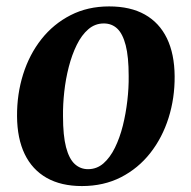

<svg xmlns="http://www.w3.org/2000/svg" viewBox="-20 -582 612 614"><path d="M329 -561.5Q397 -561.5 443.2 -535.5Q489.5 -509.5 513.8 -459.5Q538 -409.5 538.5 -338Q539 -268 519 -204.8Q499 -141.5 460.5 -92.5Q422 -43.5 366.8 -15.2Q311.5 13 242 13Q175.5 13 129.2 -13.2Q83 -39.5 59 -89.2Q35 -139 34.5 -210Q34 -281 54 -344.5Q74 -408 112.5 -456.8Q151 -505.5 205.8 -533.5Q260.5 -561.5 329 -561.5ZM312 -507Q284 -507 262.5 -488.5Q241 -470 225.5 -438.5Q210 -407 200 -368.2Q190 -329.5 185.5 -288.5Q181 -247.5 181.5 -210Q181.5 -148.5 191.2 -111.2Q201 -74 219 -57.5Q237 -41 261.5 -41Q289.5 -41 310.8 -59.5Q332 -78 347.5 -109.5Q363 -141 372.8 -180Q382.5 -219 387.2 -260Q392 -301 391.5 -339Q391.5 -400.5 382 -437.2Q372.5 -474 355 -490.5Q337.5 -507 312 -507Z"/></svg>

Font: Merriweather 36pt
Style: Bold Italic
Weight: 700
Italic angle: -7.8°
Version: Version 2.101